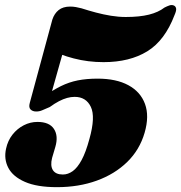

<svg xmlns="http://www.w3.org/2000/svg" viewBox="-20 -738 730 774"><path d="M4.5 -139Q11.5 -171.5 30.5 -195.5Q49.5 -219.5 75.8 -233Q102 -246.5 131 -246.5Q179 -246.5 197.5 -218.2Q216 -190 203 -145.5L190 -101.5Q182 -70 193.2 -52.2Q204.5 -34.5 233.5 -34.5Q254 -34.5 273 -48Q292 -61.5 309 -92.8Q326 -124 340.5 -178Q365.5 -267 346.2 -307.2Q327 -347.5 281 -347.5Q266 -347.5 250.5 -343.2Q235 -339 217.8 -330Q200.5 -321 180.5 -306.5Q160.5 -298 149.5 -293.2Q138.5 -288.5 126 -288.5Q111.5 -288.5 103.2 -296.8Q95 -305 100 -323L191 -659Q199 -683.5 216.5 -697.5Q234 -711.5 263 -711.5Q274.5 -711.5 286 -709.5Q297.5 -707.5 308.5 -704.5Q336.5 -695.5 366.5 -687.5Q396.5 -679.5 427.2 -674.5Q458 -669.5 487 -669.5Q542.5 -669.5 580.5 -679Q618.5 -688.5 643 -707.5Q653.5 -713 663.2 -716.2Q673 -719.5 681.5 -715.5Q688.5 -712 690 -703.5Q691.5 -695 683.5 -677Q644.5 -574.5 573.5 -531Q502.5 -487.5 397.5 -487.5Q334.5 -487.5 277.2 -502.5Q220 -517.5 184 -537.5L255 -602.5L180 -336.5L154 -347Q192.5 -374.5 225.5 -390.8Q258.5 -407 293.8 -414Q329 -421 373.5 -421Q448.5 -421 497.5 -394.5Q546.5 -368 564.5 -319Q582.5 -270 563 -203Q543 -134 492.8 -85Q442.5 -36 370 -9.8Q297.5 16.5 209.5 16.5Q129 16.5 80.5 -4.8Q32 -26 13.5 -61.5Q-5 -97 4.5 -139Z"/></svg>

Font: Fraunces
Style: Italic
Weight: 900
Italic angle: -16°
Version: Version 1.000;[0bf87f6ff]